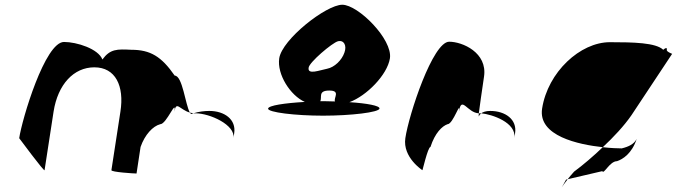

<svg xmlns="http://www.w3.org/2000/svg" viewBox="-20 -732 2856 810"><path d="M61 -149C61 -149 167 -6 168 -14L206 -261C224 -376 291 -448 378 -448C467 -448 505 -370 488 -261L450 -14C449 -6 545 0 556 0L573 -112C591 -164 625 -200 656 -208C683 -208 725 -320 716 -261C723 -309 739 -269 781 -257C762 -290 750 -413 717 -413C661 -494 614 -522 534 -522C474 -525 445 -526 412 -481C395 -526 304 -555 250 -555C170 -555 73 -230 61 -149ZM781 -257C783 -254 785 -252 787 -251L796 -254ZM796 -254H805C865 -254 974 -205 965 -149L968 -170C977 -228 927 -264 863 -264C842 -264 818 -261 796 -254Z M1111 -274C1109 -258 1226 -244 1343 -244C1460 -244 1579 -258 1581 -274C1583 -286 1529 -296 1454 -301C1526 -327 1614 -416 1625 -486C1637 -566 1491 -712 1424 -712C1356 -712 1170 -566 1158 -486C1148 -418 1205 -329 1266 -302C1180 -297 1113 -287 1111 -274ZM1282 -446C1283 -468 1382 -552 1406 -558C1431 -564 1444 -540 1433 -510C1422 -478 1391 -448 1360 -442C1329 -436 1277 -415 1282 -446ZM1331 -305C1340 -321 1320 -350 1369 -350C1418 -350 1387 -320 1393 -304C1379 -304 1367 -305 1353 -305Z M1690 -149C1678 -68 1762 -14 1762 -14C1761 -6 1785 -112 1796 -112C1815 -171 1845 -200 1868 -208C1892 -208 1924 -314 1916 -261C1927 -331 1951 -256 2000 -254C2004 -281 2012 -346 2022 -409C2037 -510 1931 -556 1875 -556C1806 -556 1705 -250 1690 -149ZM2000 -254C2000 -246 1999 -242 2000 -241C1999 -237 2000 -246 2010 -254ZM2010 -254C2055 -250 2160 -215 2150 -149L2153 -170C2162 -228 2112 -264 2048 -264C2029 -264 2017 -259 2010 -254Z M2267 -274C2249 -158 2421 -122 2523 -111C2569 -154 2613 -201 2644 -246L2815 -504C2822 -504 2791 -512 2793 -522C2795 -533 2787 -530 2778 -522C2747 -552 2652 -554 2553 -554C2428 -554 2291 -428 2267 -274ZM2368 26C2341 76 2345 62 2375 24ZM2375 24 2521 -10C2527 6 2552 -52 2583 -52C2607 -60 2646 -84 2666 -146C2655 -124 2632 -113 2603 -106C2588 -106 2557 -107 2523 -111C2482 -72 2440 -36 2402 -8C2391 4 2382 15 2375 24Z"/></svg>

Font: Ampere
Style: CndIta
Weight: 400
Version: Version 1